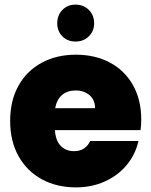

<svg xmlns="http://www.w3.org/2000/svg" viewBox="-20 -805 656 832"><path d="M592 -287Q592 -264 589 -241H218Q221 -195 243.5 -172.5Q266 -150 301 -150Q350 -150 371 -194H580Q567 -136 529.5 -90.5Q492 -45 435 -19Q378 7 309 7Q226 7 161.5 -28Q97 -63 60.5 -128Q24 -193 24 -281Q24 -369 60 -433.5Q96 -498 160.5 -533Q225 -568 309 -568Q392 -568 456 -534Q520 -500 556 -436.5Q592 -373 592 -287ZM392 -336Q392 -372 368 -392.5Q344 -413 308 -413Q272 -413 249 -393.5Q226 -374 219 -336ZM307 -625Q273 -625 250.5 -647.5Q228 -670 228 -704Q228 -739 250.5 -762Q273 -785 307 -785Q342 -785 365 -762Q388 -739 388 -704Q388 -670 365 -647.5Q342 -625 307 -625Z"/></svg>

Font: DVN-Poppins ExtBd
Style: Regular
Weight: 800
Designer: Ninad Kale (Devanagari), Jonny Pinhorn (Latin)
Foundry: Indian Type Foundry
Version: 4.004